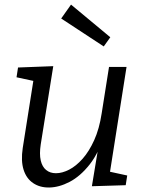

<svg xmlns="http://www.w3.org/2000/svg" viewBox="-20 -826 645 855"><path d="M199.3 9Q157.9 9.7 127.8 -10.5Q97.6 -30.7 85.1 -70Q72.6 -109.4 81.2 -166.7L130.9 -481.5L138.9 -463.5L53.6 -481.9L60.3 -525.4L217.2 -531.4L161.3 -182.5Q154.9 -139.9 161.4 -111.5Q167.9 -83.2 185.5 -68.9Q203.2 -54.6 229.1 -54.6Q256.8 -54.6 287.7 -70.4Q318.7 -86.2 347.8 -119Q376.9 -151.8 399.5 -201.9Q422.2 -252 432.8 -321.3L465.5 -528H543.5L467.9 -48.2L457.2 -63.9L546.5 -44.5L539.8 -1.3L389.2 3.3L421.9 -194.5L446 -231.4Q421 -146.4 379.2 -93.5Q337.3 -40.7 290.2 -16.2Q243 8.4 199.3 9ZM296.3 -805.5 471.2 -660.1 442 -619.2 252.5 -743.6Z"/></svg>

Font: Bitter Thin
Style: Italic
Weight: 100
Italic angle: -9°
Designer: Sol Matas, and Bitter project Authors
Foundry: Sol Matas
Version: Version 2.002